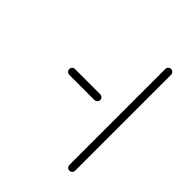

<svg xmlns="http://www.w3.org/2000/svg" viewBox="-36 -554 435 435"><g transform="rotate(-45 181.5 -337.0)"><path d="M181.5 -422.6Q185.6 -422.6 188.1 -420Q190.7 -417.4 190.7 -413.3V-332.6Q190.7 -328.9 188 -326.1Q185.2 -323.3 181.5 -323.3Q177.8 -323.3 175 -326.1Q172.2 -328.9 172.2 -332.6V-413.3Q172.2 -417.4 175 -420Q177.8 -422.6 181.5 -422.6ZM18.9 -259.6Q18.9 -263.7 21.7 -266.3Q24.4 -268.9 28.1 -268.9H335.6Q339.3 -268.9 342 -266.1Q344.8 -263.3 344.8 -259.6Q344.8 -255.9 342 -253.1Q339.3 -250.4 335.6 -250.4H28.1Q24.4 -250.4 21.7 -253.1Q18.9 -255.9 18.9 -259.6Z"/></g></svg>

Font: 26F Galaxy Hebrew Hairline
Style: Regular
Weight: 50
Designer: C₂₉H₂₅N₃O₅
Version: Version 1.000